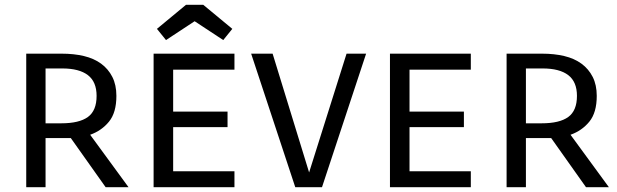

<svg xmlns="http://www.w3.org/2000/svg" viewBox="-20 -785 2588 805"><path d="M423 0 277 -206H171V0H90V-560H239Q290 -560 332 -550Q374 -540 404 -518Q434 -496 451 -462.5Q468 -429 468 -383Q468 -313 437 -275Q406 -237 358 -220L519 0ZM171 -498V-268H237Q312 -268 348.5 -294.5Q385 -321 385 -383Q385 -442 348.5 -470Q312 -498 241 -498Z M934 -252H706V-67H963V0H624V-560H963V-493H706V-317H934ZM676 -617 638 -664 760 -765H832L954 -664L916 -617L796 -696Z M1515 -560 1330 0H1218L1033 -560H1123L1276 -62L1433 -560Z M1925 -252H1697V-67H1954V0H1615V-560H1954V-493H1697V-317H1925Z M2437 0 2291 -206H2185V0H2104V-560H2253Q2304 -560 2346 -550Q2388 -540 2418 -518Q2448 -496 2465 -462.5Q2482 -429 2482 -383Q2482 -313 2451 -275Q2420 -237 2372 -220L2533 0ZM2185 -498V-268H2251Q2326 -268 2362.5 -294.5Q2399 -321 2399 -383Q2399 -442 2362.5 -470Q2326 -498 2255 -498Z"/></svg>

Font: Carrois Gothic SC
Style: Regular
Weight: 400
Designer: Ralph du Carrois
Foundry: Ralph du Carrois
Version: Version 1.001